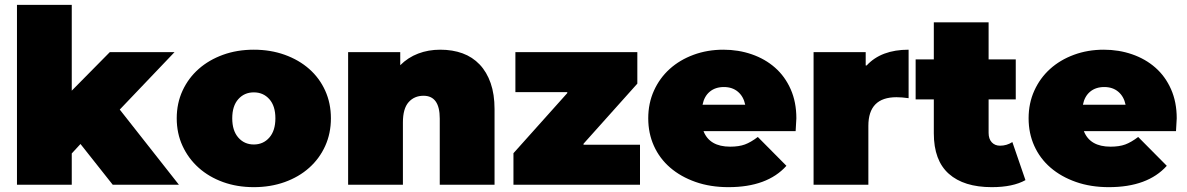

<svg xmlns="http://www.w3.org/2000/svg" viewBox="-20 -762 4895 792"><path d="M312 -168 276 -129V0H50V-742H276V-388L433 -547H700L474 -310L718 0H445Z M709 -274Q709 -336 733 -388Q757 -440 799.5 -477.5Q842 -515 900 -536Q958 -557 1027 -557Q1096 -557 1154.5 -536Q1213 -515 1255.5 -477.5Q1298 -440 1321.5 -388Q1345 -336 1345 -274Q1345 -212 1321.5 -160Q1298 -108 1255.5 -70Q1213 -32 1154.5 -11Q1096 10 1027 10Q958 10 900 -11Q842 -32 799.5 -70Q757 -108 733 -160Q709 -212 709 -274ZM1116 -274Q1116 -325 1091 -353Q1066 -381 1027 -381Q988 -381 963 -353Q938 -325 938 -274Q938 -223 963 -194.5Q988 -166 1027 -166Q1066 -166 1091 -194.5Q1116 -223 1116 -274Z M2020 -312V0H1794V-273Q1794 -367 1727 -367Q1689 -367 1665.5 -340.5Q1642 -314 1642 -257V0H1416V-547H1631V-493Q1663 -525 1705 -541Q1747 -557 1796 -557Q1847 -557 1888 -542Q1929 -527 1958.5 -496Q1988 -465 2004 -419Q2020 -373 2020 -312Z M2620 -165V0H2098V-130L2320 -378V-382H2106V-547H2609V-417L2387 -169V-165Z M3262 -221H2882Q2907 -157 2992 -157Q3028 -157 3052.5 -166Q3077 -175 3106 -197L3224 -78Q3145 10 2985 10Q2910 10 2849 -11.5Q2788 -33 2744.5 -70.5Q2701 -108 2677.5 -160Q2654 -212 2654 -274Q2654 -336 2677.5 -388Q2701 -440 2742.5 -477.5Q2784 -515 2841 -536Q2898 -557 2964 -557Q3026 -557 3081 -538Q3136 -519 3177 -483Q3218 -447 3241.5 -394Q3265 -341 3265 -274Q3265 -269 3262 -221ZM2878 -330H3054Q3047 -364 3024 -383.5Q3001 -403 2966 -403Q2931 -403 2908 -384Q2885 -365 2878 -330Z M3555 -492Q3615 -557 3728 -557V-357Q3714 -359 3701.5 -360Q3689 -361 3678 -361Q3562 -361 3562 -243V0H3336V-547H3551V-492Z M4210 -19Q4158 10 4071 10Q3956 10 3894 -45Q3832 -100 3832 -212V-352H3757V-517H3832V-670H4058V-517H4170V-352H4058V-214Q4058 -189 4071 -175Q4084 -161 4105 -161Q4133 -161 4156 -176Z M4831 -221H4451Q4476 -157 4561 -157Q4597 -157 4621.5 -166Q4646 -175 4675 -197L4793 -78Q4714 10 4554 10Q4479 10 4418 -11.5Q4357 -33 4313.5 -70.5Q4270 -108 4246.5 -160Q4223 -212 4223 -274Q4223 -336 4246.5 -388Q4270 -440 4311.5 -477.5Q4353 -515 4410 -536Q4467 -557 4533 -557Q4595 -557 4650 -538Q4705 -519 4746 -483Q4787 -447 4810.5 -394Q4834 -341 4834 -274Q4834 -269 4831 -221ZM4447 -330H4623Q4616 -364 4593 -383.5Q4570 -403 4535 -403Q4500 -403 4477 -384Q4454 -365 4447 -330Z"/></svg>

Font: CMG Sans Black
Style: Regular
Weight: 900
Designer: Julieta Ulanovsky
Foundry: Julieta Ulanovsky
Version: Version 7.200